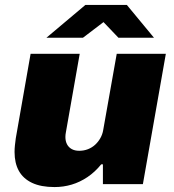

<svg xmlns="http://www.w3.org/2000/svg" viewBox="-20 -745 707 778"><path d="M201 13Q146 13 110 -4Q74 -21 56.5 -52.5Q39 -84 39 -129Q39 -143 40.5 -156.5Q42 -170 44 -185L104 -527H303L247 -209Q246 -204 245.5 -199.5Q245 -195 245 -190Q245 -173 251.5 -160.5Q258 -148 270.5 -141Q283 -134 301 -134Q320 -134 336.5 -140.5Q353 -147 365.5 -158.5Q378 -170 386.5 -185Q395 -200 398 -217L453 -527H652L559 1H397V-79H390Q365 -48 334.5 -27.5Q304 -7 270.5 3Q237 13 201 13ZM168 -592 326 -725H494L604 -592H460L375 -681H433L316 -592Z"/></svg>

Font: Archivo SemiBold Black
Style: Italic
Weight: 900
Italic angle: -10°
Version: Version 2.001